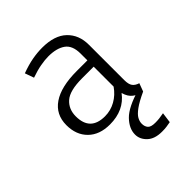

<svg xmlns="http://www.w3.org/2000/svg" viewBox="-216 -678 1048 1048"><g transform="rotate(-45 307.5 -154.5)"><path d="M477.9 -106.2Q477.9 -73.3 489.2 -58.2Q500.5 -43.1 524.1 -35.9L506.7 10.8Q475.9 6.2 451.8 -11.8Q427.7 -29.7 417.9 -66.7Q360.5 10.3 251.8 10.3Q171.8 10.3 126.2 -34.9Q80.5 -80 80.5 -155.4Q80.5 -237.4 144.4 -281Q208.2 -324.6 330.3 -324.6H411.8V-376.9Q411.8 -440 375.6 -465.4Q339.5 -490.8 276.9 -490.8Q249.7 -490.8 215.4 -484.6Q181 -478.5 139 -463.6L120.5 -515.9Q169.2 -533.8 209 -541Q248.7 -548.2 286.2 -548.2Q381 -548.2 429.5 -501.8Q477.9 -455.4 477.9 -379ZM264.1 -40.5Q308.2 -40.5 346.7 -62.1Q385.1 -83.6 411.8 -122.1V-275.9H322.6Q226.7 -275.9 188.7 -242.3Q150.8 -208.7 150.8 -153.3Q150.8 -40.5 264.1 -40.5ZM494.4 -14.4 506.7 10.8Q452.3 35.9 424.4 56.4Q396.4 76.9 386.7 94.6Q376.9 112.3 376.9 129.7Q376.9 151.8 388.5 165.1Q400 178.5 433.3 178.5Q449.7 178.5 464.1 176.9Q478.5 175.4 499.5 171.3L491.3 231.8Q475.4 234.9 460.8 236.9Q446.2 239 425.1 239Q368.7 239 339 210.8Q309.2 182.6 309.2 145.6Q309.2 99.5 350 57.4Q390.8 15.4 494.4 -14.4Z"/></g></svg>

Font: Fira Code Light
Style: Regular
Weight: 300
Monospace: yes
Designer: Carrois Corporate, Edenspiekermann AG, Nikita Prokopov
Foundry: Carrois Corporate, Edenspiekermann AG, Nikita Prokopov
Version: Version 6.000; ttfautohint (v1.8.2) -l 8 -r 50 -G 200 -x 14 